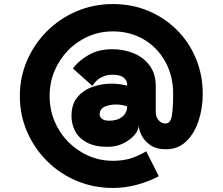

<svg xmlns="http://www.w3.org/2000/svg" viewBox="-20 -704 1099 948"><path d="M511 21Q448 21 408.5 -0.5Q369 -22 351 -56.5Q333 -91 333 -131Q333 -189 362 -224Q391 -259 436.5 -275Q482 -291 531 -291Q553 -291 573.5 -288Q594 -285 608 -281V-286Q608 -306 591 -320.5Q574 -335 535 -335Q505 -335 480 -322Q455 -309 436 -280L340 -366Q367 -403 416.5 -432Q466 -461 535 -461Q592 -461 641 -440.5Q690 -420 719.5 -379.5Q749 -339 749 -279V-153Q749 -127 763 -110.5Q777 -94 796 -94Q823 -94 829 -135Q835 -176 835 -240Q835 -329 796.5 -399Q758 -469 690.5 -509Q623 -549 538 -549Q473 -549 416.5 -524.5Q360 -500 317 -456Q274 -412 249.5 -354.5Q225 -297 225 -230Q225 -163 249.5 -105Q274 -47 317 -3.5Q360 40 416.5 65Q473 90 538 90Q585 90 623.5 78.5Q662 67 702 43L764 166Q716 192 657 208Q598 224 538 224Q442 224 358.5 189Q275 154 212 91Q149 28 113.5 -54Q78 -136 78 -230Q78 -323 113.5 -405Q149 -487 212 -550Q275 -613 358.5 -648.5Q442 -684 538 -684Q633 -684 714 -649.5Q795 -615 855 -554.5Q915 -494 948 -413.5Q981 -333 981 -240Q981 -170 960.5 -107.5Q940 -45 899.5 -6Q859 33 800 33Q751 33 721 11.5Q691 -10 678 -38Q665 -66 665 -86Q665 -62 644 -37.5Q623 -13 588.5 4Q554 21 511 21ZM519 -108Q560 -108 584 -128Q608 -148 608 -179Q596 -183 581.5 -185.5Q567 -188 555 -188Q517 -188 494.5 -176Q472 -164 472 -139Q472 -127 483.5 -117.5Q495 -108 519 -108Z"/></svg>

Font: Lil Grotesk Black
Style: Regular
Weight: 900
Designer: Bastien Sozeau
Foundry: NBR — Bastien Sozeau
Version: Version 3.003; ttfautohint (v1.8.4.7-5d5b);gftools[0.9.33]